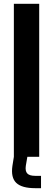

<svg xmlns="http://www.w3.org/2000/svg" viewBox="-20 -820 278 1004"><path d="M52.5 0V-800H185V0ZM194.5 164H164Q94 164 65 136.2Q36 108.5 45 47L52.5 0H123L115 47Q111 75 122.8 87.2Q134.5 99.5 164 99.5H194.5Z"/></svg>

Font: Big Shoulders Text Thin ExtraBold
Style: Regular
Weight: 800
Version: Version 2.002